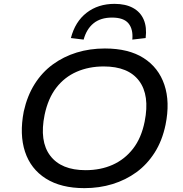

<svg xmlns="http://www.w3.org/2000/svg" viewBox="-20 -965 947 994"><path d="M417 9Q296 9 217.5 -40.5Q139 -90 109.5 -179.5Q80 -269 103 -388Q121 -469 159.5 -530Q198 -591 253.5 -631.5Q309 -672 377 -693Q445 -714 523 -714Q646 -714 723.5 -664.5Q801 -615 831 -526Q861 -437 837 -319Q820 -237 781 -175.5Q742 -114 686.5 -73.5Q631 -33 562.5 -12Q494 9 417 9ZM423 -84Q501 -84 563.5 -112Q626 -140 669 -195.5Q712 -251 729 -336Q756 -472 700 -546.5Q644 -621 517 -621Q440 -621 377 -593.5Q314 -566 271.5 -511Q229 -456 211 -371Q183 -234 240 -159Q297 -84 423 -84ZM413 -760 347 -768Q369 -853 428.5 -899Q488 -945 573 -945Q630 -945 668.5 -924Q707 -903 724 -863.5Q741 -824 734 -768L665 -760Q670 -813 645.5 -843.5Q621 -874 560 -874Q501 -874 464.5 -844.5Q428 -815 413 -760Z"/></svg>

Font: Nunito Sans 7pt SemiExpanded Medium
Style: Italic
Weight: 500
Width: 6
Italic angle: -9°
Designer: Vernon Adams
Foundry: Vernon Adams
Version: Version 3.101;gftools[0.9.27]